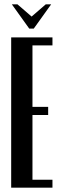

<svg xmlns="http://www.w3.org/2000/svg" viewBox="-20 -873 279 893"><path d="M224 -699V-662H131V-376H204V-338H131V-37H224V0H32V-699ZM61 -853 127 -796 193 -853H218L137 -740H116L35 -853Z"/></svg>

Font: Moniqa ExtBd Cond Paragraph
Style: Regular
Weight: 800
Width: 3
Designer: Rajesh Rajput
Foundry: Rajesh Rajput
Version: Version 1.000